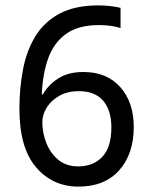

<svg xmlns="http://www.w3.org/2000/svg" viewBox="-20 -774 560 712"><path d="M52 -370Q52 -448 65.5 -517.5Q79 -587 111.5 -640Q144 -693 201 -723.5Q258 -754 345 -754Q366 -754 388.5 -751.5Q411 -749 427 -745V-670Q393 -681 347 -681Q270 -681 224.5 -648Q179 -615 158.5 -557Q138 -499 135 -424H139Q158 -458 195 -482.5Q232 -507 290 -507Q376 -507 426 -451Q476 -395 476 -303Q476 -203 422 -142.5Q368 -82 271 -82Q175 -82 113.5 -154Q52 -226 52 -370ZM270 -157Q326 -157 359.5 -192.5Q393 -228 393 -302Q393 -365 362.5 -400.5Q332 -436 272 -436Q231 -436 200.5 -419Q170 -402 153.5 -375.5Q137 -349 137 -321Q137 -282 151.5 -244.5Q166 -207 195.5 -182Q225 -157 270 -157Z"/></svg>

Font: Noto Sans Telugu UI SemiCondensed
Style: Regular
Weight: 400
Width: 4
Designer: Jelle Bosma - Monotype Design Team
Foundry: Monotype Imaging Inc.
Version: Version 2.005; ttfautohint (v1.8.4.7-5d5b)